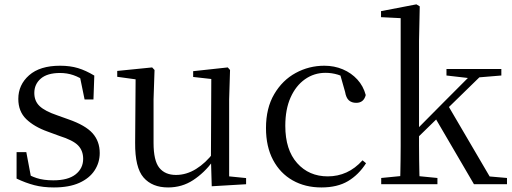

<svg xmlns="http://www.w3.org/2000/svg" viewBox="-20 -825 2294 860"><path d="M221.4 14.6Q172.9 14.6 134 4.5Q95.1 -5.6 54.2 -25.1L54.3 -143.7H97.8L121.5 -18.1L84.9 -20.3V-56.3Q113.4 -37.5 144.2 -27.4Q174.9 -17.3 218.7 -17.3Q285.2 -17.3 318.8 -44.1Q352.5 -70.9 352.5 -113.5Q352.5 -150.2 329.8 -173.6Q307.2 -197 245.6 -216.4L193.9 -235.4Q133.2 -257 97.6 -291.4Q62 -325.9 62 -382Q62 -445.2 110.4 -487.9Q158.8 -530.6 249.1 -530.6Q294.4 -530.6 329.5 -519.9Q364.7 -509.2 402.4 -486.4L398.6 -379.4H358.9L335.1 -495.5L366.5 -490.1V-457.8Q335.7 -479.4 307.9 -488.7Q280.2 -498.1 249.1 -498.1Q192.1 -498.1 162.9 -473.1Q133.7 -448 133.7 -408.5Q133.7 -372 157.7 -349.5Q181.6 -327 236.5 -308.4L286.8 -290.4Q362.6 -264 394.7 -228.1Q426.7 -192.1 426.7 -139.6Q426.7 -96.6 403.5 -61.4Q380.3 -26.2 334.9 -5.8Q289.5 14.6 221.4 14.6Z M732.9 14.6Q661.8 14.6 623.1 -29.8Q584.3 -74.2 585.3 -185.8L587.5 -483.7L609.7 -466.6L505.1 -481V-507.3L661.5 -523L672.2 -511.5L667.8 -380.4V-185.1Q667.8 -105.3 693.6 -73.3Q719.4 -41.4 768.3 -41.4Q814.8 -41.4 858.1 -68.1Q901.4 -94.9 936.9 -141.8L960.1 -103H933.7Q895.1 -51 845.2 -18.2Q795.3 14.6 732.9 14.6ZM928.4 9.3 924.8 -114.1V-115.5L926.4 -471.2L845.2 -480.3V-506.2L1000.2 -523L1010.4 -511.5L1006.4 -380.4V-35L1082.3 -27.4V0.2Z M1419.6 14.6Q1346.8 14.6 1290.8 -17.1Q1234.8 -48.8 1203.1 -108.5Q1171.4 -168.3 1171.4 -251.4Q1171.4 -340.7 1208.2 -403.2Q1244.9 -465.8 1304.5 -498.2Q1364 -530.6 1432.8 -530.6Q1477.5 -530.6 1515.7 -514.4Q1553.9 -498.1 1580.7 -468.8Q1607.5 -439.5 1618.2 -399.3Q1609.3 -364.4 1575.7 -364.4Q1555 -364.4 1542.6 -375.7Q1530.1 -386.9 1525.7 -413.5L1500.7 -501.6L1550.8 -461.9Q1520.5 -482.4 1493.4 -490.6Q1466.3 -498.8 1438 -498.8Q1386.9 -498.8 1345.9 -469.9Q1305 -441 1281.5 -388.2Q1257.9 -335.4 1257.9 -261.5Q1257.9 -153.9 1310.9 -94.5Q1363.8 -35 1448.2 -35Q1493 -35 1531.9 -52.7Q1570.9 -70.3 1603.8 -106.9L1619.6 -93.9Q1586.6 -42.3 1538.9 -13.8Q1491.2 14.6 1419.6 14.6Z M1687.5 0V-27.8L1797.1 -38.6H1829.7L1939.3 -27.8V0ZM1771.7 0Q1772.7 -20.2 1773.2 -48.5Q1773.7 -76.8 1774.2 -108.6Q1774.7 -140.5 1774.7 -171.6Q1774.7 -202.7 1774.7 -228.5V-743.7L1686.7 -748.1V-775.1L1845.1 -805.5L1860.1 -796.5L1856.9 -641V-231Q1856.9 -204.6 1856.9 -172.7Q1856.9 -140.9 1857.4 -108.8Q1857.9 -76.8 1858.5 -48.5Q1859.1 -20.2 1860.1 0ZM1816.4 -175.4V-218.6H1820.2L1967.5 -367.2L2115.9 -516H2165.5ZM2102.9 0 1927.9 -299.4 1985.6 -354.8 2173.2 -34.6 2250.9 -27.8V0ZM1979.8 -486.8V-516H2225.6V-486.8L2108.8 -477.1L2090 -474.1Z"/></svg>

Font: Noto Serif KR ExtraLight
Style: Regular
Weight: 200
Designer: Ryoko NISHIZUKA 西塚涼子 (kana & ideographs); Frank Grießhammer (Latin, Greek & Cyrillic); Wenlong ZHANG 张文龙 (bopomofo); San
Foundry: Adobe
Version: Version 2.002-H1;hotconv 1.1.0;makeotfexe 2.6.0